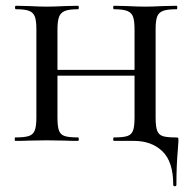

<svg xmlns="http://www.w3.org/2000/svg" viewBox="-20 -488 665 665"><path d="M140 -246H479V-226H140ZM35 -456Q32 -456 32 -462Q32 -468 35 -468L80 -467Q118 -465 142 -465Q166 -465 206 -467L250 -468Q253 -468 253 -462Q253 -456 250 -456Q219 -456 204.5 -450Q190 -444 184.5 -429.5Q179 -415 179 -385V-81Q179 -51 184 -36.5Q189 -22 203.5 -17Q218 -12 250 -12Q253 -12 253 -6Q253 0 250 0Q221 0 205 -1L142 -2L80 -1Q63 0 33 0Q31 0 31 -6Q31 -12 33 -12Q65 -12 80 -17Q95 -22 100.5 -36.5Q106 -51 106 -81V-387Q106 -417 100.5 -431Q95 -445 80.5 -450.5Q66 -456 35 -456ZM375 -12Q407 -12 421.5 -17Q436 -22 441 -36.5Q446 -51 446 -81V-385Q446 -415 441 -429.5Q436 -444 421 -450Q406 -456 375 -456Q372 -456 372 -462Q372 -468 375 -468L420 -467Q458 -465 484 -465Q507 -465 545 -467L592 -468Q594 -468 594 -462Q594 -456 592 -456Q560 -456 545 -450.5Q530 -445 524.5 -431Q519 -417 519 -387V-81Q519 -49 524.5 -35Q530 -21 544 -16.5Q558 -12 588 -12Q596 -12 597 -10.5Q598 -9 598 0Q598 6 596 30Q591 85 591 152Q591 157 585.5 157Q580 157 580 152Q580 72 542.5 36Q505 0 444 0H375Q372 0 372 -6Q372 -12 375 -12Z"/></svg>

Font: Cormorant SC Medium
Style: Regular
Weight: 500
Designer: Christian Thalmann (Catharsis Fonts)
Foundry: Catharsis Fonts
Version: Version 4.000